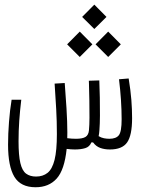

<svg xmlns="http://www.w3.org/2000/svg" viewBox="-20 -640 626 824"><path d="M132.8 163.6Q68.8 163.6 41.7 118.7Q14.6 73.7 14.6 -19Q14.6 -65.4 18.6 -116.5Q22.5 -167.5 29.8 -211.9H71.3Q65.9 -167 62.7 -122.8Q59.6 -78.6 59.6 -33.7Q59.6 26.9 67.4 59.8Q75.2 92.8 92 105.2Q108.9 117.7 134.8 117.7Q164.1 117.7 184.1 101.8Q204.1 85.9 214.1 46.4Q224.1 6.8 224.1 -64.9Q224.1 -120.1 221.2 -171.4Q218.3 -222.7 214.4 -281.2L257.8 -283.7Q261.7 -234.9 265.4 -175Q269 -115.2 269 -71.8Q269 -59.1 268.6 -46.9Q288.1 -44.4 306.2 -44.4Q333.5 -44.4 346.7 -52.2Q359.9 -60.1 361.8 -81.1Q363.8 -101.6 364 -135.3Q364.3 -168.9 363.5 -207.3Q362.8 -245.6 361.8 -281.2Q361.3 -289.6 361.3 -293.5L406.2 -294.9Q407.7 -260.7 408.4 -220.9Q409.2 -181.2 408.9 -144.3Q408.7 -107.4 406.7 -82Q405.8 -66.9 403.3 -55.7Q414.6 -48.8 426.5 -46.6Q438.5 -44.4 449.2 -44.4Q478 -44.4 490 -59.6Q502 -74.7 502 -127.9Q502 -208 490.7 -299.8L532.2 -303.2Q540.5 -252.4 543.7 -211.7Q546.9 -170.9 546.9 -132.8Q546.9 -59.1 525.6 -28.8Q504.4 1.5 451.7 1.5Q428.7 1.5 410.4 -5.1Q392.1 -11.7 379.4 -28.8H372.1Q364.3 -9.8 345.7 -4.2Q327.1 1.5 301.3 1.5Q284.7 1.5 266.1 -1Q256.8 89.4 223.1 126.5Q189.5 163.6 132.8 163.6ZM322.3 -395.5 268.1 -449.7 322.3 -504.4 376.5 -449.7ZM444.3 -395.5 390.1 -449.7 444.3 -504.4 498.5 -449.7ZM384.8 -515.6 332.5 -567.4 384.8 -620.1 437 -567.4Z"/></svg>

Font: Cascadia Mono NF ExtraLight
Style: Regular
Weight: 200
Monospace: yes
Designer: Aaron Bell
Foundry: Saja Typeworks
Version: Version 2404.023; ttfautohint (v1.8.4)